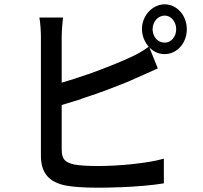

<svg xmlns="http://www.w3.org/2000/svg" viewBox="-20 -838 940 887"><path d="M685 -703C685 -737 709 -766 741 -766C771 -766 794 -737 794 -703C794 -669 771 -641 741 -641C712 -641 690 -663 686 -692L685 -701V-703ZM667 -622C639 -602 612 -586 582 -573C528 -548 459 -521 390 -496L380 -493C341 -479 302 -467 265 -456V-666C265 -695 268 -730 271 -757H162C167 -730 169 -690 169 -666V-119C169 -35 210 4 283 19C320 26 371 29 427 29C458 29 493 29 528 27H538C610 24 684 18 737 9V-105C661 -83 526 -71 432 -71C389 -71 350 -73 323 -78C281 -88 265 -101 265 -149V-353C292 -361 321 -370 351 -379L360 -383C375 -388 390 -393 405 -398L415 -401C421 -403 428 -406 434 -408L444 -412C446 -412 447 -413 449 -413L459 -417C516 -438 570 -459 615 -480C644 -492 679 -509 709 -522L670 -619C689 -600 711 -588 741 -588C797 -588 843 -638 843 -703C843 -767 797 -818 741 -818C688 -818 641 -772 636 -713V-705V-708V-704V-705V-703C636 -671 649 -643 667 -622Z"/></svg>

Font: Glow Sans SC Condensed Medium
Style: Regular
Weight: 600
Width: 3
Designer: Ryoko NISHIZUKA (kana, bopomofo & ideographs); Paul D. Hunt (Latin, Greek & Cyrillic); Sandoll Communications, Soo-young
Version: Version 0.93